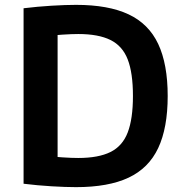

<svg xmlns="http://www.w3.org/2000/svg" viewBox="-20 -760 749 790"><path d="M293 10Q250 10 192 6.5Q134 3 77 -4V-726Q134 -733 192 -736.5Q250 -740 293 -740Q426 -740 509 -701Q592 -662 631 -579Q670 -496 670 -365Q670 -234 631 -151Q592 -68 509 -29Q426 10 293 10ZM302 -110Q385 -110 434.5 -134.5Q484 -159 505.5 -215Q527 -271 527 -365Q527 -460 505.5 -515.5Q484 -571 434.5 -595.5Q385 -620 302 -620Q275 -620 237.5 -617.5Q200 -615 151 -610L217 -679V-51L151 -120Q200 -115 237.5 -112.5Q275 -110 302 -110Z"/></svg>

Font: M PLUS 2
Style: Bold
Weight: 700
Designer: Coji Morishita
Foundry: UNDERFOREST DESIGN
Version: Version 1.001